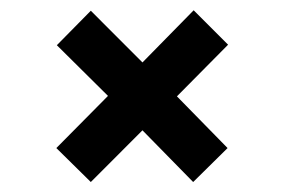

<svg xmlns="http://www.w3.org/2000/svg" viewBox="-20 -410 561 381"><path d="M431.6 -116.2 331.1 -218.8 432.6 -321.3 364.3 -389.6 262.7 -286.1 160.2 -388.7 92.8 -320.3 194.3 -219.7 91.8 -116.2 160.2 -48.8 262.7 -151.4 363.3 -48.8Z"/></svg>

Font: Namkio Khamti
Style: Bold
Weight: 700
Designer: Debbi Hosken
Foundry: SIL International
Version: Version 3.917